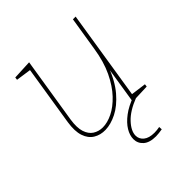

<svg xmlns="http://www.w3.org/2000/svg" viewBox="-203 -655 1001 1001"><g transform="rotate(-45 297.0 -154.5)"><path d="M208 6Q171 7 142 -10.5Q113 -28 100.5 -65.5Q88 -103 97 -162L151 -502L156 -492L66 -505L68 -520L175 -525L117 -161Q109 -108 119.5 -75.5Q130 -43 153.5 -28Q177 -13 207 -13Q241 -13 280 -32Q319 -51 356.5 -90.5Q394 -130 423 -190.5Q452 -251 465 -335L495 -522H515L436 -22L431 -29L521 -17L519 -2L412 2L447 -220L453 -221Q423 -139 380.5 -89.5Q338 -40 293 -17.5Q248 5 208 6ZM370 216Q323 216 299.5 195Q276 174 276 143Q276 115 293.5 86Q311 57 346 30.5Q381 4 432 -14L439 0Q369 27 333 65.5Q297 104 297 138Q297 163 317.5 180Q338 197 378 197Q386 197 396 196Q406 195 416 193L417 211Q404 213 392.5 214.5Q381 216 370 216Z"/></g></svg>

Font: Bitter Thin
Style: Italic
Weight: 100
Italic angle: -9°
Designer: Sol Matas, and Bitter project Authors
Foundry: Sol Matas
Version: Version 2.002